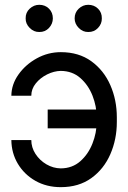

<svg xmlns="http://www.w3.org/2000/svg" viewBox="-20 -770 534 800"><path d="M233.4 -474.6Q205.1 -474.1 176.5 -460Q147.9 -445.8 129.2 -422.6Q110.4 -399.4 110.4 -371.1H27.3Q27.8 -418.5 57.1 -459.7Q86.4 -501 133.3 -526.9Q180.2 -552.7 233.4 -552.7Q308.1 -552.7 360.4 -514.9Q412.6 -477.1 439.7 -415.3Q466.8 -353.5 466.8 -281.2V-261.7Q466.8 -189.5 439.7 -127.4Q412.6 -65.4 360.4 -27.8Q308.1 9.8 233.4 9.8Q173.8 9.8 127.4 -16.6Q81.1 -43 54.4 -87.6Q27.8 -132.3 27.3 -186.5H110.4Q110.4 -155.8 127.7 -128.9Q145 -102.1 173.3 -85.4Q201.7 -68.8 233.4 -68.4Q281.2 -68.8 314.5 -98.1Q347.7 -127.4 365.2 -171.9Q382.8 -216.3 382.8 -261.7V-281.2Q382.8 -327.1 365.5 -371.3Q348.1 -415.5 314.9 -444.8Q281.7 -474.1 233.4 -474.6ZM417 -313.5V-235.4H178.7V-313.5ZM143.6 -636.7Q121.1 -636.2 103.8 -653.6Q86.4 -670.9 86.9 -693.4Q86.4 -717.8 103.8 -733.9Q121.1 -750 143.6 -750Q168 -750 184.1 -733.9Q200.2 -717.8 200.2 -693.4Q200.2 -670.9 184.1 -653.6Q168 -636.2 143.6 -636.7ZM347.7 -636.7Q325.2 -636.2 308.1 -653.6Q291 -670.9 291 -693.4Q291 -717.8 308.1 -733.9Q325.2 -750 347.7 -750Q372.1 -750 388.4 -733.9Q404.8 -717.8 404.3 -693.4Q404.8 -670.9 388.4 -653.6Q372.1 -636.2 347.7 -636.7Z"/></svg>

Font: Inter Tight
Style: Regular
Weight: 400
Designer: Rasmus Andersson
Foundry: rsms
Version: Version 3.002